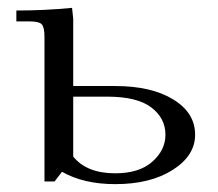

<svg xmlns="http://www.w3.org/2000/svg" viewBox="-20 -466 559 493"><path d="M22 -411.1V-439Q94.7 -439 165 -445.8L168 -418V-245.1H275.9Q368.7 -245.1 424.8 -210.7Q481 -176.3 481 -120.1Q481 -66.4 423.6 -29.8Q366.2 6.8 275.9 6.8Q194.8 6.8 139.2 -24.9L120.1 0H94.2V-371.1Q94.2 -396 87.2 -403.6Q80.1 -411.1 55.2 -411.1ZM168 -64Q202.6 -21 275.9 -21Q337.4 -21 371.1 -50.8Q404.8 -80.6 404.8 -120.1Q404.8 -162.6 368.4 -190.2Q332 -217.8 255.9 -217.8H168Z"/></svg>

Font: Dihjauti S
Style: Regular
Weight: 400
Designer: T. Christopher White
Version: Version 3.0.0